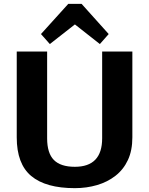

<svg xmlns="http://www.w3.org/2000/svg" viewBox="-20 -968 776 998"><path d="M369 10Q218 10 142.5 -53Q67 -116 67 -254V-700H225V-249Q225 -172 260 -136.5Q295 -101 369 -101Q511 -101 511 -249V-700H668V-254Q668 -186 645 -136.5Q622 -87 580.5 -54.5Q539 -22 484.5 -6Q430 10 369 10ZM193 -791 335 -948H404L545 -791L499 -739L325 -876H414L239 -739Z"/></svg>

Font: Pathway Extreme 28pt
Style: Bold
Weight: 700
Designer: Eduardo Rodriguez Tunni
Foundry: Eduardo Rodriguez Tunni
Version: Version 1.001;gftools[0.9.26]